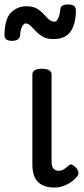

<svg xmlns="http://www.w3.org/2000/svg" viewBox="-51 -823 375 860"><path d="M193 17Q167 17 148 10Q129 3 117 -10Q105 -23 99.5 -42.5Q94 -62 94 -86V-489Q94 -502 104.5 -508.5Q115 -515 136 -515Q158 -515 169 -508.5Q180 -502 180 -489V-96Q180 -83 184 -74.5Q188 -66 195 -62Q202 -58 211 -58Q222 -58 230 -62Q238 -66 245 -72Q252 -78 260 -84Q267 -89 275.5 -83.5Q284 -78 293 -68Q298 -61 300 -52Q302 -43 296 -35Q285 -20 268 -8Q251 4 231.5 10.5Q212 17 193 17ZM188 -648Q160 -648 141.5 -658.5Q123 -669 110 -683Q97 -697 86 -707.5Q75 -718 63 -718Q56 -718 48.5 -705Q41 -692 39 -666Q38 -653 29 -646.5Q20 -640 3 -640Q-31 -640 -31 -666Q-30 -739 -1.5 -767Q27 -795 68 -795Q96 -795 114 -784.5Q132 -774 144 -760.5Q156 -747 167.5 -736.5Q179 -726 194 -726Q202 -726 209.5 -740.5Q217 -755 219 -781Q221 -803 253 -803Q273 -803 281 -796Q289 -789 289 -775Q288 -714 264.5 -681Q241 -648 188 -648Z"/></svg>

Font: Playwrite ES
Style: Regular
Weight: 400
Designer: Veronika Burian, José Scaglione
Foundry: TypeTogether
Version: Version 1.002